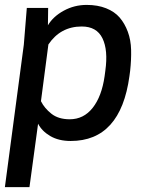

<svg xmlns="http://www.w3.org/2000/svg" viewBox="-35 -562 605 782"><path d="M252.9 12.2Q204.1 12.2 169.9 -7.8Q135.7 -27.8 120.1 -58.1L85 200.2H-15.1L62 -379.9L74.2 -529.8H161.1L160.2 -459Q181.2 -494.6 224.4 -518.3Q267.6 -542 317.9 -542Q362.8 -542 397.2 -528.3Q431.6 -514.6 452.4 -490.5Q473.1 -466.3 485.6 -432.6Q498 -398.9 499 -358.9Q500 -318.8 495.1 -273.9L492.2 -252Q456.1 12.2 252.9 12.2ZM162.1 -380.9 131.8 -149.9Q146 -121.1 174.6 -98.6Q203.1 -76.2 249 -76.2Q305.7 -76.2 342.5 -122.8Q379.4 -169.4 391.1 -252L394 -273.9Q405.8 -357.9 382.3 -406Q358.9 -454.1 297.9 -454.1Q211.4 -454.1 162.1 -380.9Z"/></svg>

Font: Cooper Hewitt
Style: Medium Italic
Weight: 708
Designer: Village Type and Design LLC
Foundry: Cooper Hewitt Smithsonian Design Museum
Version: 1.000